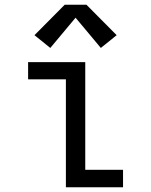

<svg xmlns="http://www.w3.org/2000/svg" viewBox="-20 -793 640 813"><path d="M259 0V-457H99V-530H341V-74H501V0ZM193 -590 126 -644 254 -773H346L474 -644L407 -590L300 -718Z"/></svg>

Font: Iosevka Mono
Style: Regular
Weight: 400
Designer: Belleve Invis
Foundry: Belleve Invis
Version: Version 11.1.1